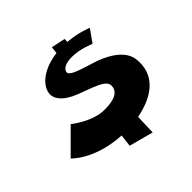

<svg xmlns="http://www.w3.org/2000/svg" viewBox="-189 -796 1098 1098"><g transform="rotate(-45 360.5 -247.0)"><path d="M379 -623 374 -581C288 -571 202 -528 183 -459C170 -409 209 -361 294 -328C382 -293 466 -273 465 -226C464 -161 381 -157 338 -157C241 -157 144 -236 144 -236L5 -97C5 -97 97 5 304 16L295 90L442 129L446 7C587 -19 689 -96 671 -235C660 -316 562 -369 480 -393C399 -418 334 -437 337 -463C341 -487 370 -503 421 -503C490 -503 557 -472 557 -472L611 -548C611 -548 550 -575 463 -582L464 -605Z"/></g></svg>

Font: Hussar Milosc
Style: Bold
Weight: 700
Foundry: Cannot Into Space Fonts
Version: Version 1.02